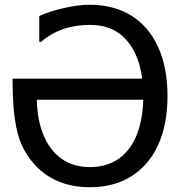

<svg xmlns="http://www.w3.org/2000/svg" viewBox="-20 -762 748 797"><path d="M675.3 -363.3C675.3 -442.4 662.1 -510.3 636.2 -567.4C584 -681.2 485.4 -742.2 353 -742.2C320.8 -742.2 284.7 -737.8 244.6 -728.5C204.1 -719.2 170.4 -708.5 143.1 -695.3V-587.9H150.4C204.6 -635.3 272.5 -658.7 353 -658.7C423.3 -658.7 476.1 -634.3 515.1 -583.5C543.5 -546.4 562 -497.1 570.3 -435.5H32.2C32.2 -365.7 35.6 -309.1 42 -265.6C48.3 -221.7 58.1 -186.5 70.3 -159.7C82.5 -132.8 98.6 -107.9 119.1 -84C176.3 -18.1 254.4 15.1 353.5 15.1C418.9 15.1 476.1 0.5 524.4 -29.8C621.1 -89.4 675.3 -205.1 675.3 -363.3ZM574.7 -348.1C573.2 -293.9 564.5 -245.6 548.3 -203.6C515.1 -119.6 449.7 -68.4 354 -68.4C306.2 -68.4 266.1 -80.6 233.4 -104.5C168 -152.8 135.3 -239.3 132.8 -348.1Z"/></svg>

Font: SG Kara SemiBold
Style: Regular
Weight: 400
Designer: Damoon Khanjanzadeh
Version: Version 1.000